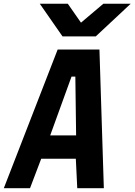

<svg xmlns="http://www.w3.org/2000/svg" viewBox="-31 -984 704 1004"><path d="M270.5 -725H489L512 0H373L365.5 -154H184.5L126 0H-11ZM367 -276 363 -583.5H343L231.5 -276ZM177 -964.5H323.5L392.5 -865.5L509.5 -964.5H652.5L469.5 -793.5H296Z"/></svg>

Font: JuliaMono ExtraBold
Style: Italic
Weight: 800
Italic angle: -9°
Monospace: yes
Designer: cormullion
Foundry: corm
Version: Version 0.057; ttfautohint (v1.8.4)